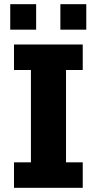

<svg xmlns="http://www.w3.org/2000/svg" viewBox="-20 -899 463 919"><path d="M47 0V-122H128V-564H47V-686H376V-564H296V-122H376V0ZM29 -757V-879H153V-757ZM269 -757V-879H393V-757Z"/></svg>

Font: Chivo Medium
Style: Bold
Weight: 700
Version: Version 2.002